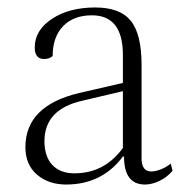

<svg xmlns="http://www.w3.org/2000/svg" viewBox="-20 -482 501 514"><path d="M157 12Q110 12 79 -14.5Q48 -41 48 -88Q48 -199 192 -233L309 -260V-335Q309 -441 226 -441Q177 -441 149 -412Q121 -383 121 -332Q112 -324 98 -324Q73 -324 73 -355Q73 -401 119 -431.5Q165 -462 235 -462Q301 -462 330 -426.5Q359 -391 359 -308V-58Q359 -23 385 -23Q397 -23 411.5 -29Q426 -35 437 -44L442 -25Q428 -8 407.5 2Q387 12 368 12Q312 12 312 -63H309Q253 12 157 12ZM179 -18Q260 -18 309 -86V-238L199 -212Q99 -189 99 -104Q99 -63 120 -40.5Q141 -18 179 -18Z"/></svg>

Font: Petrona ExtraLight
Style: Regular
Weight: 200
Designer: Ringo R. Seeber
Foundry: Ringo R. Seeber
Version: Version 2.001; ttfautohint (v1.8.3)